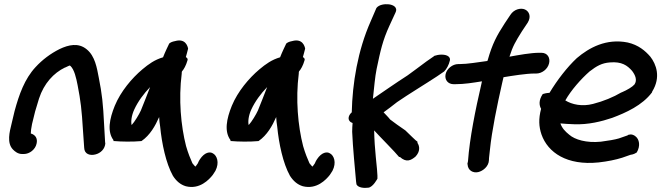

<svg xmlns="http://www.w3.org/2000/svg" viewBox="-20 -762 3220 935"><path d="M36 -158C27 -121 12 -66 43 -34C53 -24 67 -12 88 -12H96C124 -12 152 -34 158 -62C164 -86 154 -105 130 -112C130 -121 132 -140 136 -158L151 -219C157 -239 163 -260 170 -282C194 -356 242 -407 296 -433H297C309 -439 319 -443 319 -443C319 -443 320 -443 323 -441C342 -423 351 -383 358 -347C373 -270 378 -227 384 -128L390 -42C391 -11 419 -3 445 -10C469 -16 492 -36 493 -66L492 -67L487 -155C482 -257 477 -304 461 -384C452 -431 443 -489 402 -522C362 -555 314 -544 270 -523C226 -501 186 -471 153 -435C100 -378 73 -302 51 -221Z M539 -247C513 -183 501 -121 533 -79L532 -75H537C570 -72 626 -71 669 -75C711 -104 736 -149 755 -192C756 -178 757 -160 760 -145C768 -63 788 33 822 94C838 119 858 137 885 145C952 162 998 113 1016 90L1029 70C1050 29 1036 -5 1017 -15C1002 -25 976 -20 954 13C950 19 947 24 943 34L933 48C933 48 932 48 931 49C928 46 924 42 917 33C908 13 896 -16 886 -51C861 -149 849 -278 865 -404C865 -408 865 -411 866 -414C875 -424 886 -443 893 -468C895 -473 894 -479 885 -484C889 -495 892 -512 896 -525C894 -537 883 -576 833 -562C817 -559 810 -555 804 -550C797 -535 784 -509 774 -483C733 -471 704 -450 673 -424C622 -381 568 -317 539 -247ZM634 -229C652 -268 680 -306 711 -338C696 -301 681 -259 666 -224C658 -206 636 -169 621 -153C617 -169 620 -199 634 -229Z M1109 -247C1083 -183 1071 -121 1103 -79L1102 -75H1107C1140 -72 1196 -71 1239 -75C1281 -104 1306 -149 1325 -192C1326 -178 1327 -160 1330 -145C1338 -63 1358 33 1392 94C1408 119 1428 137 1455 145C1522 162 1568 113 1586 90L1599 70C1620 29 1606 -5 1587 -15C1572 -25 1546 -20 1524 13C1520 19 1517 24 1513 34L1503 48C1503 48 1502 48 1501 49C1498 46 1494 42 1487 33C1478 13 1466 -16 1456 -51C1431 -149 1419 -278 1435 -404C1435 -408 1435 -411 1436 -414C1445 -424 1456 -443 1463 -468C1465 -473 1464 -479 1455 -484C1459 -495 1462 -512 1466 -525C1464 -537 1453 -576 1403 -562C1387 -559 1380 -555 1374 -550C1367 -535 1354 -509 1344 -483C1303 -471 1274 -450 1243 -424C1192 -381 1138 -317 1109 -247ZM1204 -229C1222 -268 1250 -306 1281 -338C1266 -301 1251 -259 1236 -224C1228 -206 1206 -169 1191 -153C1187 -169 1190 -199 1204 -229Z M1785 -658C1722 -516 1696 -355 1693 -215C1679 -203 1672 -184 1683 -172C1686 -168 1691 -165 1697 -163C1696 -151 1695 -135 1695 -120C1698 -45 1709 65 1714 122L1716 136C1724 152 1752 155 1774 152C1797 149 1818 108 1818 108V93C1818 81 1815 51 1810 2C1806 -38 1803 -80 1802 -127C1826 -100 1906 -20 1924 3L1927 2C1959 31 1981 19 2003 1C2027 -24 2024 -50 2013 -66V-72L2004 -79C1997 -85 1981 -101 1954 -127C1924 -147 1900 -165 1880 -180C1869 -194 1858 -204 1848 -215C1868 -230 1888 -244 1914 -265C1966 -301 2055 -355 2108 -390L2143 -414C2155 -426 2166 -446 2171 -468C2174 -483 2161 -496 2130 -496C2116 -496 2105 -493 2095 -490L2093 -488L2057 -463C2039 -449 1965 -395 1965 -395C1906 -357 1849 -317 1796 -281C1802 -335 1806 -387 1814 -426C1833 -516 1843 -564 1877 -638L1906 -701C1919 -728 1892 -739 1873 -741C1854 -743 1826 -740 1813 -723Z M2150 -401C2144 -373 2162 -352 2189 -352H2197C2242 -352 2283 -359 2327 -366L2324 -352C2295 -227 2267 -88 2259 23L2256 37L2257 38C2258 68 2284 82 2309 76C2331 71 2360 49 2361 18C2361 4 2363 -2 2366 -34C2375 -124 2401 -250 2425 -356L2432 -386C2474 -393 2543 -404 2583 -404H2592C2618 -404 2647 -424 2654 -454C2660 -480 2647 -505 2616 -505H2607C2564 -505 2506 -494 2461 -486C2477 -537 2490 -559 2522 -610L2550 -652C2569 -683 2555 -708 2536 -716C2518 -724 2484 -719 2465 -689L2437 -647C2399 -588 2378 -550 2355 -469V-468C2355 -468 2353 -467 2353 -465C2307 -459 2257 -450 2219 -450H2212C2183 -450 2156 -427 2150 -401Z M2623 -304C2602 -273 2606 -248 2615 -232C2602 -183 2604 -145 2617 -107C2648 -19 2741 45 2895 29C2940 24 2978 16 3010 6L3050 -8C3065 -10 3074 -15 3079 -19L3080 -18C3101 -53 3092 -84 3076 -97C3066 -106 3054 -110 3038 -105L3037 -103L2994 -88C2974 -82 2944 -77 2906 -72C2836 -65 2779 -82 2752 -106C2732 -122 2717 -138 2709 -161C2728 -159 2751 -158 2775 -157C2845 -154 2911 -171 2961 -188C3028 -213 3108 -249 3155 -312L3156 -316C3200 -387 3175 -450 3147 -486C3122 -515 3089 -543 3037 -555C2933 -576 2849 -530 2789 -479C2742 -435 2694 -373 2656 -310C2640 -309 2629 -306 2623 -304ZM2733 -273C2761 -323 2810 -378 2851 -414C2886 -441 2911 -455 2950 -458C3008 -463 3035 -443 3058 -417C3074 -396 3084 -372 3070 -351C3060 -339 3035 -324 3007 -312H3006C2967 -289 2919 -269 2868 -256C2815 -242 2765 -253 2733 -273Z"/></svg>

Font: Stray Cat
Style: ExBlkObl
Weight: 1000
Version: Version 1.0